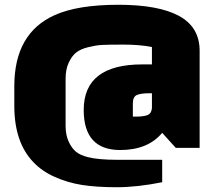

<svg xmlns="http://www.w3.org/2000/svg" viewBox="-20 -620 907 805"><path d="M537 -187V-131H548Q582 -131 598.5 -137.5Q615 -144 617 -167V-229H606Q570 -229 553.5 -221.5Q537 -214 537 -187ZM40 -176V-259Q40 -481 210 -557Q307 -600 476 -600Q645 -600 731 -553Q817 -506 817 -407V0H717L660 -63Q600 9 484 9Q331 9 331 -159Q331 -350 577 -350H617V-423Q565 -433 498.5 -433Q432 -433 406.5 -431.5Q381 -430 349 -422Q317 -414 299 -399.5Q281 -385 268 -357Q255 -329 255 -290V-93Q255 -54 268 -26Q281 2 299 16.5Q317 31 349 39Q393 50 472 50H660V144Q555 165 469.5 165Q384 165 324 155.5Q264 146 210 122Q156 98 120 60Q40 -23 40 -176Z"/></svg>

Font: Myanmar Thuriya
Style: Regular
Weight: 400
Designer: Danh Hong
Foundry: Google Inc.
Version: Version 2.00 November 23, 2015